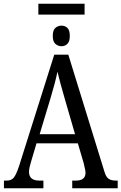

<svg xmlns="http://www.w3.org/2000/svg" viewBox="-20 -1006 649 1026"><path d="M185 -928V-986H432V-928ZM309 -759Q290 -759 276 -771.5Q262 -784 262 -814Q262 -845 276 -857Q290 -869 309 -869Q327 -869 340 -857Q353 -845 353 -814Q353 -784 340 -771.5Q327 -759 309 -759ZM1 0V-41H16Q40 -41 53 -56Q66 -71 82 -119L270 -714H345L538 -89Q546 -61 560 -51Q574 -41 600 -41H609V0H366V-41H386Q437 -41 437 -83Q437 -92 433.5 -106.5Q430 -121 427 -135L396 -240H175L146 -142Q142 -130 138.5 -114.5Q135 -99 135 -88Q135 -41 190 -41H212V0ZM192 -289H381L327 -475Q314 -520 304 -556.5Q294 -593 287 -623Q281 -593 272 -559Q263 -525 251 -485Z"/></svg>

Font: Noto Serif Condensed
Style: Regular
Weight: 400
Width: 3
Designer: Monotype Design Team
Foundry: Monotype Imaging Inc.
Version: Version 2.013; ttfautohint (v1.8.4.7-5d5b)